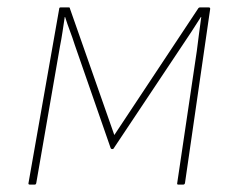

<svg xmlns="http://www.w3.org/2000/svg" viewBox="-20 -499 635 519"><path d="M61 0Q56 0 57 -4L140 -475Q140 -479 144 -479H166Q169 -479 169 -476L289 -134L515 -475Q517 -479 521 -479H544Q549 -479 548 -474L480 -4Q479 0 475 0H462Q458 0 459 -4L512 -361Q515 -385 518 -408Q521 -431 524 -453H523Q510 -432 497 -412.5Q484 -393 470 -372L288 -99Q287 -96 283 -96Q282 -96 281 -96.5Q280 -97 279 -99L182 -378Q176 -397 169 -415.5Q162 -434 156 -453H155Q152 -433 149 -413Q146 -393 142 -373L78 -4Q77 0 74 0Z"/></svg>

Font: Sofia Sans Semi Condensed Thin
Style: Italic
Weight: 250
Italic angle: -9°
Version: Version 4.100